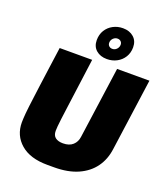

<svg xmlns="http://www.w3.org/2000/svg" viewBox="-166 -1047 1022 1172"><g transform="rotate(20 345.0 -461.0)"><path d="M280 10Q168 10 106.5 -43Q45 -96 45 -181Q45 -194 46 -208.5Q47 -223 48.5 -242.5Q50 -262 53.5 -288.5Q57 -315 61.5 -351Q66 -387 72.5 -435Q79 -483 87.5 -545Q96 -607 107 -686H318Q303 -574 292.5 -495.5Q282 -417 275 -365.5Q268 -314 264 -282Q260 -250 258.5 -232Q257 -214 257 -203Q257 -173 275 -159.5Q293 -146 324 -146Q365 -146 388 -167Q411 -188 415 -221L480 -686H690L625 -218Q616 -149 579 -98Q542 -47 478 -18.5Q414 10 323 10ZM400 -721Q357 -721 330 -744.5Q303 -768 303 -809Q303 -846 320 -873.5Q337 -901 366 -916.5Q395 -932 430 -932Q473 -932 500 -908Q527 -884 527 -843Q527 -807 510 -779.5Q493 -752 464 -736.5Q435 -721 400 -721ZM410 -791Q427 -791 438.5 -803.5Q450 -816 450 -832Q450 -845 441.5 -853Q433 -861 420 -861Q404 -861 392 -849Q380 -837 380 -820Q380 -807 388.5 -799Q397 -791 410 -791Z"/></g></svg>

Font: Chivo Medium Black
Style: Italic
Weight: 900
Italic angle: -8.05°
Version: Version 2.002